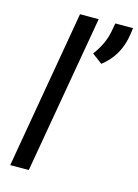

<svg xmlns="http://www.w3.org/2000/svg" viewBox="-115 -815 634 879"><g transform="rotate(15 202.0 -375.5)"><path d="M305.7 -555.7C358.4 -596.7 389.6 -651.4 399.4 -720.2L403.8 -751H319.8L312.5 -710.9C305.2 -671.4 287.1 -631.8 257.3 -591.8ZM241.2 -750H152.8L22.9 0H110.8Z"/></g></svg>

Font: Roboto
Style: Italic
Weight: 400
Italic angle: -12°
Designer: Google
Version: Version 2.137; 2017